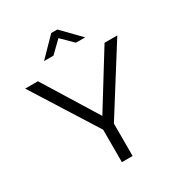

<svg xmlns="http://www.w3.org/2000/svg" viewBox="-203 -1014 1068 1148"><g transform="rotate(-30 331.0 -440.0)"><path d="M21 -670 302 -224V0H376V-224L657 -670H569L339 -298L109 -670ZM201 -756H266L344 -832L421 -756H485L364 -880H322Z"/></g></svg>

Font: LT Wave Text Light
Style: Regular
Weight: 300
Designer: Daniel Lyons
Version: Version 2.5 (Glyphs App)